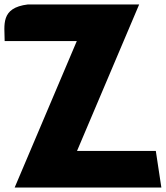

<svg xmlns="http://www.w3.org/2000/svg" viewBox="-31 -845 747 865"><path d="M596 -825H95C-31 -810 -10 -731 -10 -660H315L35 0H696L671 -165H316Z"/></svg>

Font: Poland Can Into
Style: Bold
Weight: 700
Foundry: Cannot Into Space Fonts
Version: Version 0.99